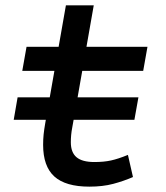

<svg xmlns="http://www.w3.org/2000/svg" viewBox="-20 -694 626 724"><path d="M31.7 -242.2 46.4 -327.1H502L486.8 -242.2ZM316.9 9.8Q227.1 9.8 184.8 -28.6Q142.6 -66.9 142.6 -147.9Q142.6 -168.5 144.5 -187.3Q146.5 -206.1 150.6 -229.5Q154.8 -252.9 160.6 -287.1L228.5 -673.8H333.5L265.6 -287.1Q257.3 -238.3 252.2 -211.9Q247.1 -185.5 247.1 -157.7Q247.1 -119.1 268.6 -101.1Q290 -83 335.9 -83Q371.6 -83 398.4 -88.9Q425.3 -94.7 462.4 -109.9L481.4 -26.4Q446.3 -11.2 407 -0.7Q367.7 9.8 316.9 9.8ZM64 -426.8 80.1 -517.6H536.1L520 -426.8Z"/></svg>

Font: Cascadia Mono NF
Style: Italic
Weight: 400
Italic angle: -10°
Monospace: yes
Designer: Aaron Bell
Foundry: Saja Typeworks
Version: Version 2404.023